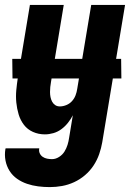

<svg xmlns="http://www.w3.org/2000/svg" viewBox="-36 -540 556 783"><path d="M167 223Q143 223 119.5 220Q96 217 74 209.5Q52 202 33.5 189Q15 176 3 157Q-9 138 -13.5 115Q-18 92 -14 68L-13 65H124V66Q122 76 126 85Q130 94 138 99.5Q146 105 156 107Q166 109 176 109Q191 109 205 100Q219 91 227 78Q235 65 239.5 50.5Q244 36 246 21L261 -70Q253 -54 241 -39Q229 -24 214 -13Q199 -2 181.5 3Q164 8 147 8Q121 8 98.5 -2Q76 -12 61.5 -31Q47 -50 40 -73.5Q33 -97 30.5 -122Q28 -147 30.5 -173Q33 -199 37 -225L86 -520H224L172 -206Q170 -195 169 -185Q168 -175 168 -164.5Q168 -154 170 -144Q172 -134 176.5 -125.5Q181 -117 189 -111.5Q197 -106 208 -106Q221 -106 234.5 -111.5Q248 -117 257.5 -127.5Q267 -138 272 -151Q277 -164 279 -178L336 -520H474L381 40Q377 64 368.5 88.5Q360 113 345.5 135Q331 157 310.5 174.5Q290 192 266 203Q242 214 217 218.5Q192 223 167 223ZM459 -220H15L14 -300H458Z"/></svg>

Font: Iosevka Term Curly Heavy
Style: Italic
Weight: 900
Italic angle: -9°
Designer: Belleve Invis
Foundry: Belleve Invis
Version: Version 32.3.0